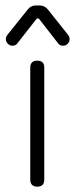

<svg xmlns="http://www.w3.org/2000/svg" viewBox="-20 -700 281 720"><path d="M120 0C120 0 120 0 120 0C102.5 0 93.5 -9 93.5 -26.5C93.5 -26.5 93.5 -26.5 93.5 -26.5C93.5 -26.5 93.5 -446.5 93.5 -446.5C93.5 -464 102.5 -472.5 120 -472.5C120 -472.5 120 -472.5 120 -472.5C137.5 -472.5 146 -464 146 -446.5C146 -446.5 146 -446.5 146 -446.5C146 -446.5 146 -26.5 146 -26.5C146 -9 137.5 0 120 0ZM26.5 -528.5C26.5 -528.5 26.5 -528.5 26.5 -528.5C20 -528.5 14 -531 9.5 -536C4.5 -540.5 2 -546.5 2 -553C2 -553 2 -553 2 -553C2 -556.5 2.5 -559.5 3.5 -562C4.5 -564.5 6 -566.5 7.5 -569C7.5 -569 7.5 -569 7.5 -569C7.5 -569 84.5 -665 84.5 -665C92 -674.5 102 -679.5 114 -679.5C114 -679.5 114 -679.5 114 -679.5C114 -679.5 129 -679.5 129 -679.5C141 -679.5 151 -674.5 159 -665C159 -665 159 -665 159 -665C159 -665 235.5 -569 235.5 -569C237 -566.5 238.5 -564.5 239.5 -562C240.5 -559.5 241 -556.5 241 -553C241 -553 241 -553 241 -553C241 -546.5 238.5 -540.5 234 -536C229.5 -531 223.5 -528.5 216.5 -528.5C216.5 -528.5 216.5 -528.5 216.5 -528.5C208 -528.5 202 -531.5 197.5 -538C197.5 -538 197.5 -538 197.5 -538C197.5 -538 125.5 -630.5 125.5 -630.5C125.5 -630.5 118 -630.5 118 -630.5C118 -630.5 45.5 -538 45.5 -538C41 -531.5 34.5 -528.5 26.5 -528.5Z"/></svg>

Font: Jura-Fortis-Regular
Style: Regular
Weight: 500
Designer: Daniel Johnson, Alexei Vanyashin, Mirko Velimirovic
Foundry: Daniel Johnson
Version: ""